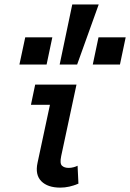

<svg xmlns="http://www.w3.org/2000/svg" viewBox="-20 -838 589 869"><path d="M335 -6.8Q293 11.2 252.9 11.2Q195.8 11.2 167 -17.8Q138.2 -46.9 149.9 -101.1L206.1 -363.8H120.1L139.2 -455.1H326.2L256.8 -130.9Q250 -98.1 260.5 -88.1Q271 -78.1 291 -78.1Q301.8 -78.1 313 -81.1Q324.2 -84 331.1 -87.9ZM522.9 -545.9H399.9L425.8 -668.9H548.8ZM190.9 -545.9H67.9L94.2 -668.9H216.8ZM426.8 -817.9 329.1 -545.9H250L307.1 -817.9Z"/></svg>

Font: Anonymous Pro
Style: Bold Italic
Weight: 700
Italic angle: -12°
Monospace: yes
Designer: Mark Simonson
Version: Version 1.003